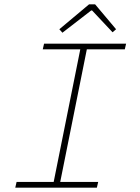

<svg xmlns="http://www.w3.org/2000/svg" viewBox="-20 -860 640 880"><path d="M50 0 56 -26H226L348 -634H176L182 -660H558L552 -634H378L256 -26H430L424 0ZM266 -710 252 -726 388 -840H416L512 -726L496 -712L402 -812H398Z"/></svg>

Font: Source Code Pro ExtraLight
Style: Italic
Weight: 200
Italic angle: -11°
Monospace: yes
Designer: Paul D. Hunt, Teo Tuominen
Foundry: Adobe Systems Incorporated
Version: Version 1.050;PS 1.000;hotconv 16.6.51;makeotf.lib2.5.65220